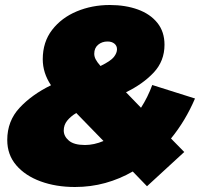

<svg xmlns="http://www.w3.org/2000/svg" viewBox="-20 -732 817 768"><path d="M280 16Q204 16 142.5 -6.5Q81 -29 45 -71Q9 -113 9 -172Q9 -248 58.5 -301Q108 -354 184 -391Q151 -440 151 -495Q151 -564 188.5 -612.5Q226 -661 287 -686.5Q348 -712 419 -712Q482 -712 531.5 -694Q581 -676 609.5 -640.5Q638 -605 638 -553Q638 -488 595 -442Q552 -396 484 -363L544 -301Q571 -343 589 -392L760 -338Q722 -249 664 -178L717 -124L568 13L511 -46Q459 -16 401 0Q343 16 280 16ZM394 -168 285 -280Q262 -266 248.5 -249Q235 -232 235 -210Q235 -187 255.5 -169.5Q276 -152 320 -152Q356 -152 394 -168ZM382 -468Q423 -488 435.5 -504Q448 -520 448 -535Q448 -549 437.5 -557.5Q427 -566 410 -566Q388 -566 372.5 -553Q357 -540 357 -517Q357 -506 362.5 -495Q368 -484 382 -468Z"/></svg>

Font: Montserrat Black
Style: Italic
Weight: 900
Italic angle: -11.3°
Designer: Julieta Ulanovsky
Foundry: Julieta Ulanovsky
Version: Version 9.000; ttfautohint (v1.8.4.7-5d5b)